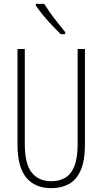

<svg xmlns="http://www.w3.org/2000/svg" viewBox="-20 -969 533 999"><path d="M422 -218Q422 -132 399.5 -82Q377 -32 337.5 -11Q298 10 247 10Q162 10 116.5 -45Q71 -100 71 -218V-714H109V-221Q109 -115 145.5 -70.5Q182 -26 247 -26Q288 -26 319 -44Q350 -62 367 -104.5Q384 -147 384 -221V-714H422ZM210 -949Q235 -909 263.5 -872Q292 -835 319 -802V-791H296Q277 -810 252.5 -835.5Q228 -861 205 -889Q182 -917 166 -941V-949Z"/></svg>

Font: Noto Sans Tamil ExtraCondensed ExtraLight
Style: Regular
Weight: 200
Width: 2
Designer: Jelle Bosma - Monotype Design Team
Foundry: Monotype Imaging Inc.
Version: Version 2.004; ttfautohint (v1.8.4.7-5d5b)